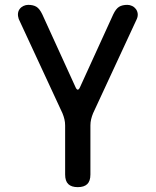

<svg xmlns="http://www.w3.org/2000/svg" viewBox="-20 -580 640 790"><path d="M300 190Q274 190 261 177.5Q248 165 248 138V-64Q248 -77 245 -89.5Q242 -102 237 -114L57 -502Q53 -514 54 -524.5Q55 -535 61 -543Q67 -551 76.5 -555.5Q86 -560 96 -560Q117 -560 130 -552Q143 -544 154 -521L290 -223Q295 -211 300 -211Q305 -211 310 -223L446 -521Q457 -544 470 -552Q483 -560 504 -560Q514 -560 523.5 -555.5Q533 -551 539 -543Q545 -535 546.5 -524.5Q548 -514 543 -502L363 -114Q358 -102 355 -89.5Q352 -77 352 -64V138Q352 165 339 177.5Q326 190 300 190Z"/></svg>

Font: Maple Mono Medium
Style: Regular
Weight: 500
Monospace: yes
Designer: subframe7536
Version: Version 7.000